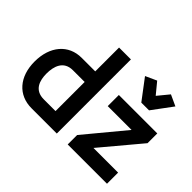

<svg xmlns="http://www.w3.org/2000/svg" viewBox="-136 -1003 1282 1282"><g transform="rotate(45 504.5 -362.0)"><path d="M750 -545H823L929 -688L851 -724L786 -645L721 -724L642 -688ZM608 -475V-370H833L600 -89V0H971V-105H738L971 -383V-475ZM52 -235C52 -91 134 0 258 0H497V-700H385V-475H257C134 -475 52 -381 52 -235ZM165 -235C165 -301 186 -375 274 -375H385V-100H274C186 -100 165 -169 165 -235Z"/></g></svg>

Font: Mint Spirit No2
Style: Bold
Weight: 700
Designer: HARENDAL Hirwen
Foundry: Arkandis Digital Foundry.
Version: Version 1.004;FFEdit